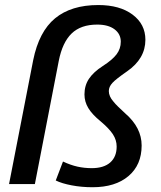

<svg xmlns="http://www.w3.org/2000/svg" viewBox="-20 -745 651 777"><path d="M553.2 -156.2Q553.2 -77.6 500 -32.5Q446.8 12.7 354.5 12.7Q310.1 12.7 270.3 5.1Q230.5 -2.4 205.6 -14.6L234.9 -91.3Q266.1 -76.7 293.9 -70.6Q321.8 -64.5 351.1 -64.5Q399.9 -64.5 426 -87.4Q452.1 -110.4 452.1 -151.9Q452.1 -178.2 437 -201.4Q421.9 -224.6 387.2 -253.9Q353 -281.7 337.4 -307.6Q321.8 -333.5 321.8 -362.8Q321.8 -398.9 340.1 -426.3Q358.4 -453.6 395.5 -477.5Q435.1 -502.9 451.9 -525.4Q468.8 -547.9 468.8 -576.2Q468.8 -607.4 443.4 -626.5Q418 -645.5 373.5 -645.5Q307.1 -645.5 269.8 -609.4Q232.4 -573.2 217.8 -498.5L121.1 0H16.6L114.3 -501.5Q137.7 -617.2 202.9 -670.9Q268.1 -724.6 377.9 -724.6Q464.8 -724.6 516.6 -685.8Q568.4 -647 568.4 -584Q568.4 -507.8 494.6 -456.5Q448.2 -424.3 435.1 -409.7Q420.4 -394 420.4 -376.5Q420.4 -355 439 -334Q446.3 -324.7 458.3 -313Q470.2 -301.3 486.8 -286.1Q553.2 -228.5 553.2 -156.2Z"/></svg>

Font: Arimo Medium
Style: Italic
Weight: 500
Italic angle: -12°
Designer: Steve Matteson
Foundry: Monotype Imaging Inc.
Version: Version 1.33